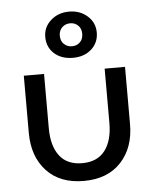

<svg xmlns="http://www.w3.org/2000/svg" viewBox="-49 -683 606 737"><g transform="rotate(-5 254.0 -314.0)"><path d="M145 -551.5Q145 -589.5 173.8 -615Q202.5 -640.5 244.5 -640.5Q286.5 -640.5 315 -615Q343.5 -589.5 343.5 -551.5Q343.5 -512.5 315.8 -487.5Q288 -462.5 244.5 -462.5Q200 -462.5 172.5 -487.2Q145 -512 145 -551.5ZM201 -551.5Q201 -531 213.5 -519Q226 -507 244.5 -507Q263 -507 275.2 -519Q287.5 -531 287.5 -551.5Q287.5 -571.5 275.2 -583.5Q263 -595.5 244.5 -595.5Q226.5 -595.5 213.8 -583.5Q201 -571.5 201 -551.5ZM128 -201.5Q128 -133 157.2 -94.8Q186.5 -56.5 244.5 -56.5Q302.5 -56.5 332 -94.8Q361.5 -133 361.5 -201.5V-410.5H440V-190Q440 -99 388.2 -43.5Q336.5 12 244.5 12Q153 12 101.5 -43.5Q50 -99 50 -190V-410.5H128Z"/></g></svg>

Font: League Spartan
Style: Regular
Weight: 350
Foundry: The League of Moveable Type
Version: Version 2.002